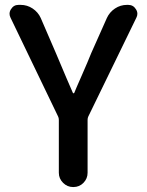

<svg xmlns="http://www.w3.org/2000/svg" viewBox="-20 -756 593 776"><path d="M275.4 0Q252 0 234.9 -17.1Q217.8 -34.2 217.8 -57.6V-271.5Q217.8 -279.3 214.8 -285.2L22.5 -684.6Q18.6 -692.4 18.6 -700.2Q18.6 -710 24.4 -718.8Q35.2 -736.3 54.7 -736.3H63.5Q89.8 -736.3 111.8 -721.7Q133.8 -707 144.5 -683.6L206.1 -541Q254.9 -424.8 274.4 -380.9Q275.4 -378.9 277.3 -378.9Q279.3 -378.9 280.3 -380.9Q284.2 -391.6 310.1 -450.2Q335.9 -508.8 348.6 -541L412.1 -683.6Q422.9 -707 444.8 -721.7Q466.8 -736.3 493.2 -736.3H498Q518.6 -736.3 529.3 -718.8Q535.2 -710 535.2 -700.2Q535.2 -692.4 531.2 -684.6L336.9 -285.2Q334 -279.3 334 -271.5V-57.6Q334 -34.2 317.4 -17.1Q300.8 0 276.4 0Z"/></svg>

Font: Gen Jyuu Gothic P Medium
Style: Regular
Weight: 500
Designer: [Source Han Sans]
Ryoko NISHIZUKA  (kana & ideographs); Paul D. Hunt (Latin, Greek & Cyrillic); Wenlong ZHANG  (bopomofo
Version: Version 1.002.20150607